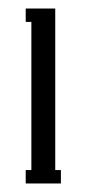

<svg xmlns="http://www.w3.org/2000/svg" viewBox="-20 -764 202 448"><path d="M122.1 -335.9H40V-367.2H53.2V-712.9H40V-744.1H108.9V-367.2H122.1Z"/></svg>

Font: Margherita Light
Style: Regular
Weight: 300
Designer: James Puckett
Foundry: Dunwich Type Founders
Version: Version 1.008;hotconv 1.0.109;makeotfexe 2.5.65596